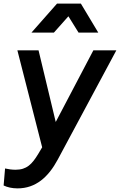

<svg xmlns="http://www.w3.org/2000/svg" viewBox="-47 -820 663 1061"><path d="M50 221C150 221 220 159 272 62L596 -542H469L261 -146L166 -542H49L186 -6L164 31C130 87 101 118 39 118C20 118 -3 115 -19 111L-27 205C-6 215 20 221 50 221ZM127 -640H251L331 -730L387 -640H496L400 -800H268Z"/></svg>

Font: Mluvka SemiBold
Style: Italic
Weight: 600
Italic angle: -8°
Designer: Modified by Jiří Krblich, Original typeface by Gumpita Rahayu
Foundry: Gumpita Rahayu & Jiří Krblich
Version: Version 2.000;Glyphs 3.1.1 (3134)